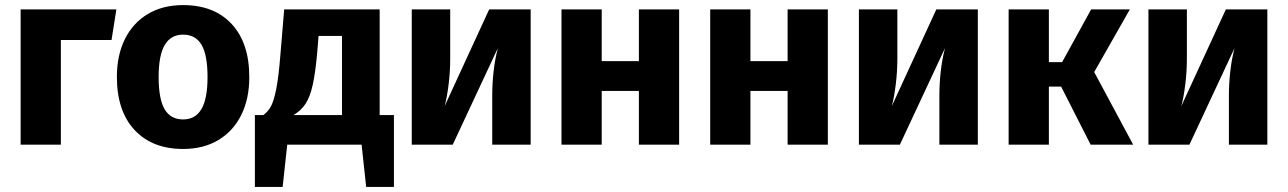

<svg xmlns="http://www.w3.org/2000/svg" viewBox="-20 -568 5057 754"><path d="M61 0V-531H437L418 -411H219V0Z M959 -265Q959 -180 927.5 -116.5Q896 -53 837.5 -18Q779 17 699 17Q578 17 508.5 -57.5Q439 -132 439 -266Q439 -351 470.5 -414.5Q502 -478 560.5 -513Q619 -548 699 -548Q821 -548 890 -473.5Q959 -399 959 -265ZM603 -266Q603 -179 626.5 -139Q650 -99 699 -99Q747 -99 771 -139.5Q795 -180 795 -265Q795 -352 771.5 -392Q748 -432 699 -432Q651 -432 627 -391.5Q603 -351 603 -266Z M1527 -116V166H1418L1400 0H1108L1090 166H981V-116H1014Q1032 -129 1043.5 -149.5Q1055 -170 1064.5 -217Q1074 -264 1081 -351L1096 -531H1471V-116ZM1323 -427H1231L1226 -365Q1219 -285 1208.5 -236.5Q1198 -188 1180 -160.5Q1162 -133 1132 -116H1323Z M2064 0H1913V-189Q1913 -293 1935 -379L1758 0H1597V-531H1748V-339Q1748 -286 1741.5 -234.5Q1735 -183 1726 -151L1901 -531H2064Z M2489 -211H2343V0H2185V-531H2343V-328H2489V-531H2647V0H2489Z M3073 -211H2927V0H2769V-531H2927V-328H3073V-531H3231V0H3073Z M3820 0H3669V-189Q3669 -293 3691 -379L3514 0H3353V-531H3504V-339Q3504 -286 3497.5 -234.5Q3491 -183 3482 -151L3657 -531H3820Z M4277 -285 4430 0H4263L4147 -228H4099V0H3941V-531H4099V-324H4151L4265 -531H4417Z M4957 0H4806V-189Q4806 -293 4828 -379L4651 0H4490V-531H4641V-339Q4641 -286 4634.5 -234.5Q4628 -183 4619 -151L4794 -531H4957Z"/></svg>

Font: FiraGOUPP
Style: Bold
Weight: 700
Designer: bBox Type
Foundry: bBox Type GmbH
Version: Version 1.001